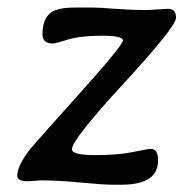

<svg xmlns="http://www.w3.org/2000/svg" viewBox="-20 -491 503 516"><path d="M173.3 -89.8Q173.3 -74.2 236.1 -74.2Q298.8 -74.2 337.6 -82.5Q376.5 -90.8 385.7 -90.8Q404.8 -90.8 404.8 -59.6Q404.8 5.4 306.6 5.4Q306.2 5.4 305.2 5.4H280.8Q258.3 5.4 196 -0.5Q133.8 -6.3 89.8 -6.3L77.6 -5.4L53.7 -3.9Q26.4 -3.9 26.4 -19Q26.4 -44.4 58.1 -86.4Q67.9 -99.6 189.2 -234.6Q310.5 -369.6 310.5 -382.3Q310.5 -395 253.4 -395Q196.3 -395 162.1 -384.5Q127.9 -374 123 -374Q94.2 -374 94.2 -398.4Q94.2 -435.5 111.8 -453.1Q129.4 -470.7 180.7 -470.7H231.4Q245.1 -470.7 290.5 -467.3Q335.9 -463.9 372.6 -463.9L432.1 -467.3Q453.1 -467.3 453.1 -443.4Q453.1 -419.4 313.2 -267.6Q173.3 -115.7 173.3 -89.8Z"/></svg>

Font: Averia Libre
Style: Italic
Weight: 400
Italic angle: -7.90001°
Version: Version 1.002